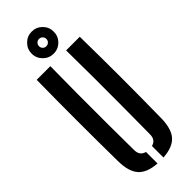

<svg xmlns="http://www.w3.org/2000/svg" viewBox="-327 -1038 1073 1073"><g transform="rotate(-45 210.0 -501.0)"><path d="M39.5 -157Q37.5 -317 37.5 -478.8Q37.5 -640.5 39.5 -800H147.5Q146 -693.5 145.5 -581.2Q145 -469 145.5 -356.8Q146 -244.5 147 -138Q147 -115 157 -101.5Q167 -88 186.5 -83V8Q109 3 74.8 -35.8Q40.5 -74.5 39.5 -157ZM233.5 8V-83Q253 -88 262.5 -101.5Q272 -115 272 -138Q273 -244.5 273.5 -356.8Q274 -469 273.8 -581.2Q273.5 -693.5 272 -800H380Q382.5 -640.5 382.5 -478.8Q382.5 -317 380 -157Q379 -74.5 345 -35.8Q311 3 233.5 8ZM210 -836Q174.5 -836 148.8 -861.5Q123 -887 123 -923.5Q123 -959.5 148.8 -985Q174.5 -1010.5 210 -1010.5Q246.5 -1010.5 272 -985Q297.5 -959.5 297.5 -923.5Q297.5 -887 272 -861.5Q246.5 -836 210 -836ZM210 -894.5Q222.5 -894.5 231 -902.8Q239.5 -911 239.5 -923.5Q239.5 -935.5 231 -944Q222.5 -952.5 210 -952.5Q198 -952.5 189.8 -944Q181.5 -935.5 181.5 -923.5Q181.5 -911 189.8 -902.8Q198 -894.5 210 -894.5Z"/></g></svg>

Font: Big Shoulders Stencil Display Thin
Style: Bold
Weight: 700
Version: Version 2.001